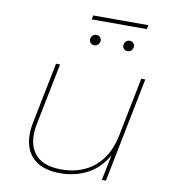

<svg xmlns="http://www.w3.org/2000/svg" viewBox="-86 -854 836 932"><g transform="rotate(10 332.0 -388.0)"><path d="M273 3Q202 3 159.5 -24.5Q117 -52 102.5 -100.5Q88 -149 100 -212L161 -517H181L120 -212Q102 -121 141 -68.5Q180 -16 275 -16Q373 -16 438 -70.5Q503 -125 524 -230L581 -517H601L498 0H478L508 -150L518 -155Q481 -73 417.5 -35Q354 3 273 3ZM492 -637Q482 -637 474.5 -644Q467 -651 467 -661Q467 -672 475 -680.5Q483 -689 494 -689Q504 -689 511.5 -682Q519 -675 519 -665Q519 -654 511 -645.5Q503 -637 492 -637ZM328 -637Q318 -637 310.5 -644Q303 -651 303 -661Q303 -672 311 -680.5Q319 -689 330 -689Q340 -689 347.5 -682Q355 -675 355 -665Q355 -654 347 -645.5Q339 -637 328 -637ZM294 -759 298 -779H570L566 -759Z"/></g></svg>

Font: Montserrat Thin Thin
Style: Italic
Weight: 250
Italic angle: -11.3°
Version: Version 9.000